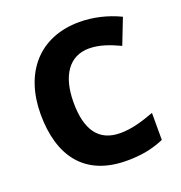

<svg xmlns="http://www.w3.org/2000/svg" viewBox="-132 -837 907 961"><g transform="rotate(-20 321.5 -357.0)"><path d="M394 -583C450 -583 503 -563 556 -538L609 -674C541 -707 465 -724 395 -724C176 -724 55 -572 55 -356C55 -137 155 10 382 10C457 10 518 -1 581 -28V-172C516 -148 459 -131 399 -131C283 -131 230 -210 230 -355C230 -497 289 -583 394 -583Z"/></g></svg>

Font: Noto Sans Gurmukhi ExtraBold
Style: Regular
Weight: 800
Designer: Jelle Bosma - Monotype Design Team
Foundry: Monotype Imaging Inc.
Version: Version 2.004